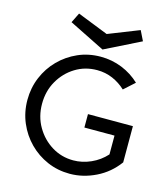

<svg xmlns="http://www.w3.org/2000/svg" viewBox="-126 -963 925 1065"><g transform="rotate(15 336.5 -430.0)"><path d="M374 6Q305 6 245 -20Q185 -46 139.5 -92Q94 -138 68 -199Q42 -260 42 -330Q42 -399 67.5 -460Q93 -521 138.5 -567Q184 -613 244 -639.5Q304 -666 374 -666Q439 -666 497 -642.5Q555 -619 599 -577L538 -522Q505 -553 463.5 -571Q422 -589 374 -589Q305 -589 249 -554.5Q193 -520 159.5 -461.5Q126 -403 126 -330Q126 -257 160 -198.5Q194 -140 250 -105.5Q306 -71 374 -71Q425 -71 474.5 -93Q524 -115 560 -155V-263H387V-340H645V-132Q596 -65 523 -29.5Q450 6 374 6ZM372 -707 167 -809 195 -866 372 -796 549 -866 577 -809Z"/></g></svg>

Font: Lil Grotesk Medium
Style: Regular
Weight: 500
Designer: Bastien Sozeau
Foundry: NBR — Bastien Sozeau
Version: Version 3.003; ttfautohint (v1.8.4.7-5d5b);gftools[0.9.33]